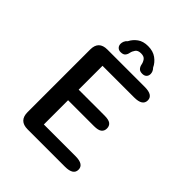

<svg xmlns="http://www.w3.org/2000/svg" viewBox="-217 -921 1053 1053"><g transform="rotate(45 309.5 -395.0)"><path d="M528 -578.5Q528 -537 463.5 -537H218V-352H419Q451.5 -352 465 -341.5Q478.5 -331 478.5 -311Q478.5 -291.5 465 -280.8Q451.5 -270 419 -270H218V-82H463.5Q528 -82 528 -41Q528 0 463.5 0H174Q107 0 107 -67V-552.5Q107 -619 174 -619H463.5Q528 -619 528 -578.5ZM403 -660Q384 -660 375.5 -669.8Q367 -679.5 364.5 -693Q362 -708 352.5 -721.5Q343 -735 319.5 -735Q296 -735 286.2 -721.5Q276.5 -708 273.5 -693Q271 -679 262.8 -669.5Q254.5 -660 235 -660Q220.5 -660 211.5 -669Q202.5 -678 202.5 -693Q202.5 -701.5 206.5 -711.8Q210.5 -722 221 -731Q233 -755.5 257 -773Q281 -790.5 318.5 -790.5Q357.5 -790.5 383.2 -771.8Q409 -753 421 -726.5Q429.5 -718 433 -709Q436.5 -700 436.5 -692Q436.5 -677.5 427.8 -668.8Q419 -660 403 -660Z"/></g></svg>

Font: Sono Monospace Medium
Style: Regular
Weight: 500
Designer: Tyler Finck
Foundry: Tyler Finck
Version: Version 2.112